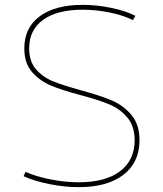

<svg xmlns="http://www.w3.org/2000/svg" viewBox="-20 -760 671 790"><path d="M77 -35 85 -53Q127 -34 187 -22Q247 -10 304 -10Q414 -10 474 -55.5Q534 -101 534 -183Q534 -241 504 -276.5Q474 -312 430 -330.5Q386 -349 310 -369Q235 -389 189.5 -408Q144 -427 112 -463.5Q80 -500 80 -561Q80 -646 143.5 -693Q207 -740 320 -740Q379 -740 438.5 -727.5Q498 -715 537 -695L527 -677Q491 -696 434 -708Q377 -720 320 -720Q215 -720 157.5 -678.5Q100 -637 100 -561Q100 -507 128.5 -474.5Q157 -442 199.5 -425Q242 -408 315 -388Q392 -367 439.5 -347Q487 -327 520.5 -287.5Q554 -248 554 -183Q554 -92 488 -41Q422 10 304 10Q245 10 183 -2.5Q121 -15 77 -35Z"/></svg>

Font: Enso Thin
Style: Regular
Weight: 100
Designer: Coji Morishita
Foundry: UNDERFOREST DESIGN
Version: Version 1.000